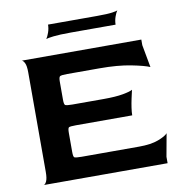

<svg xmlns="http://www.w3.org/2000/svg" viewBox="-84 -834 858 912"><g transform="rotate(-10 345.5 -378.5)"><path d="M53 0Q60 0 67 -14Q74 -28 74 -60V-540Q74 -572 67 -585.5Q60 -599 53 -600H630V-573L650 -464Q625 -475 562 -487.5Q499 -500 410 -500H255Q225 -500 219.5 -495.5Q214 -491 214 -470V-383Q214 -361 219.5 -357Q225 -353 254 -353H405Q463 -353 498.5 -359.5Q534 -366 545 -373Q541 -356 536 -333Q531 -310 528 -289Q525 -268 525 -253H254Q225 -253 219.5 -249.5Q214 -246 214 -223V-132Q214 -109 219 -105Q224 -101 254 -101H531Q589 -101 624.5 -114.5Q660 -128 671 -141L651 -31V0ZM186 -681Q193 -691 199.5 -709.5Q206 -728 206 -747H442Q493 -747 516.5 -750.5Q540 -754 542 -757Q535 -747 528.5 -728.5Q522 -710 522 -691H306Q251 -691 222 -687.5Q193 -684 186 -681Z"/></g></svg>

Font: Red Rose SemiBold
Style: Regular
Weight: 600
Designer: Jaikishan Patel
Version: Version 2.000